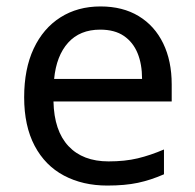

<svg xmlns="http://www.w3.org/2000/svg" viewBox="-20 -566 604 596"><path d="M292 -546Q361 -546 410.5 -516Q460 -486 486.5 -431.5Q513 -377 513 -304V-251H146Q148 -160 192.5 -112.5Q237 -65 317 -65Q368 -65 407.5 -74.5Q447 -84 489 -102V-25Q448 -7 408 1.5Q368 10 313 10Q237 10 178.5 -21Q120 -52 87.5 -113.5Q55 -175 55 -264Q55 -352 84.5 -415Q114 -478 167.5 -512Q221 -546 292 -546ZM291 -474Q228 -474 191.5 -433.5Q155 -393 148 -321H421Q421 -367 407 -401Q393 -435 364.5 -454.5Q336 -474 291 -474Z"/></svg>

Font: mlyalm115
Style: Regular
Weight: 400
Designer: Jelle Bosma - Monotype Design Team
Foundry: Monotype Imaging Inc.
Version: Version 2.103